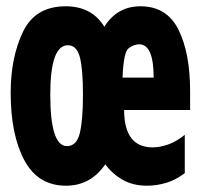

<svg xmlns="http://www.w3.org/2000/svg" viewBox="-20 -581 640 611"><path d="M190 10Q268 10 315 -58Q338 -27 371 -8.5Q404 10 448 10Q478 10 508.5 1Q539 -8 568 -30V-152Q541 -130 514.5 -121Q488 -112 466 -112Q375 -112 375 -231H585V-291Q585 -412 548 -486.5Q511 -561 427 -561Q353 -561 312 -496Q272 -561 189 -561Q92 -561 53 -479.5Q14 -398 14 -286Q14 -152 57.5 -71Q101 10 190 10ZM370 -334Q373 -416 390 -428Q407 -440 423 -440Q469 -440 469 -334ZM193 -116Q140 -116 140 -280Q140 -437 196 -437Q224 -437 234 -399.5Q244 -362 244 -280Q244 -199 234 -157.5Q224 -116 193 -116Z"/></svg>

Font: Noto Sans Mono Extra
Style: Regular
Weight: 800
Designer: Monotype Design Team
Foundry: Monotype Imaging Inc.
Version: Version 1.900